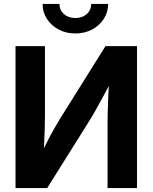

<svg xmlns="http://www.w3.org/2000/svg" viewBox="-20 -964 782 984"><path d="M682.1 0H531.2V-335.9Q531.2 -358.4 532.2 -395.8Q533.2 -433.1 535.4 -481Q537.6 -528.8 540.5 -582L563.5 -572.3Q535.6 -519.5 512.5 -476.3Q489.3 -433.1 469.7 -398.4Q450.2 -363.8 432.1 -335.4L221.7 0H59.6V-727.5H210.4V-372.1Q210.4 -346.7 209.2 -305.9Q208 -265.1 206.1 -220.7Q204.1 -176.3 201.7 -140.1L185.5 -161.6Q203.1 -200.7 221.7 -237.3Q240.2 -273.9 257.6 -304.4Q274.9 -335 288.6 -356.9L520.5 -727.5H682.1ZM366.2 -792.5Q318.4 -792.5 280.5 -812.7Q242.7 -833 220.5 -867.2Q198.2 -901.4 198.2 -943.8H284.7Q284.7 -912.1 307.6 -891.8Q330.6 -871.6 366.2 -871.6Q401.4 -871.6 424.3 -891.8Q447.3 -912.1 447.3 -943.8H534.2Q534.2 -901.9 512 -867.4Q489.7 -833 451.9 -812.7Q414.1 -792.5 366.2 -792.5Z"/></svg>

Font: Inter 24pt
Style: Bold
Weight: 700
Designer: Rasmus Andersson
Foundry: rsms
Version: Version 4.001;git-66647c0bb